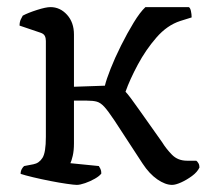

<svg xmlns="http://www.w3.org/2000/svg" viewBox="-20 -520 585 540"><path d="M196 0Q189 0 168 -3Q147 -6 121.5 -11Q96 -16 73 -21.5Q50 -27 38 -31Q38 -39 41.5 -45Q45 -51 48 -53L74 -58Q90 -61 99.5 -76Q109 -91 109 -135V-405Q109 -413 106 -419Q103 -425 94 -428L35 -448Q35 -458 38.5 -465.5Q42 -473 44 -476Q59 -484 84 -492Q109 -500 122 -500Q149 -500 168.5 -478.5Q188 -457 188 -423V-276L275 -279Q279 -296 291 -326.5Q303 -357 320.5 -392Q338 -427 356 -456.5Q374 -486 389 -500H511Q515 -498 517 -489Q519 -480 519 -471L487 -461Q450 -449 420 -414.5Q390 -380 367.5 -338Q345 -296 333 -262Q343 -252 373 -209L436 -120Q447 -102 463.5 -85Q480 -68 506 -68H532Q535 -66 538 -61Q541 -56 541 -49Q535 -36 520 -25Q505 -14 489.5 -7Q474 0 464 0Q445 0 422.5 -15.5Q400 -31 381 -60L302 -181Q284 -208 273.5 -219.5Q263 -231 252.5 -234Q242 -237 224 -237H188V-117Q188 -96 184.5 -81.5Q181 -67 178 -61L258 -53Q260 -50 262.5 -45Q265 -40 265 -32Q260 -25 247 -17.5Q234 -10 219.5 -5Q205 0 196 0Z"/></svg>

Font: Texturina 72pt
Style: Regular
Weight: 400
Designer: Guillermo Torres Carreño
Foundry: Omnibus-Type
Version: Version 1.002; ttfautohint (v1.8.3)